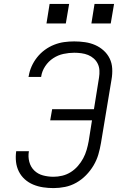

<svg xmlns="http://www.w3.org/2000/svg" viewBox="-20 -955 640 983"><path d="M254 8Q227 8 200.5 4Q174 0 150 -10Q126 -20 107 -37Q88 -54 76.5 -77Q65 -100 62 -126.5Q59 -153 63 -181H128Q123 -153 130 -126.5Q137 -100 155.5 -82Q174 -64 200 -57Q226 -50 254 -50Q276 -50 299 -55.5Q322 -61 342.5 -74Q363 -87 379 -105.5Q395 -124 406 -144.5Q417 -165 423.5 -187.5Q430 -210 434 -232L451 -339H237L247 -396H461L487 -558Q490 -576 489 -594.5Q488 -613 480.5 -628.5Q473 -644 460 -655.5Q447 -667 431 -673.5Q415 -680 396.5 -682.5Q378 -685 360 -685Q333 -685 305 -679Q277 -673 252.5 -657Q228 -641 211.5 -616Q195 -591 191 -564Q191 -563 191 -562Q191 -561 190 -561H126Q126 -562 126 -563Q126 -564 127 -565Q131 -591 142 -615.5Q153 -640 170 -661.5Q187 -683 209.5 -699.5Q232 -716 257.5 -726Q283 -736 308.5 -739.5Q334 -743 360 -743Q388 -743 415.5 -739Q443 -735 467 -724.5Q491 -714 510.5 -696.5Q530 -679 541.5 -655.5Q553 -632 554.5 -604Q556 -576 551 -548L497 -223Q492 -193 483.5 -164Q475 -135 459 -108Q443 -81 420.5 -58Q398 -35 370.5 -19.5Q343 -4 313 2Q283 8 254 8ZM547 -835H448L464 -935H564ZM317 -835H218L234 -935H334Z"/></svg>

Font: Iosevka SS04 Light Extended
Style: Italic
Weight: 300
Width: 7
Italic angle: -9°
Monospace: yes
Designer: Belleve Invis
Foundry: Belleve Invis
Version: Version 19.0.0; ttfautohint (v1.8.4)